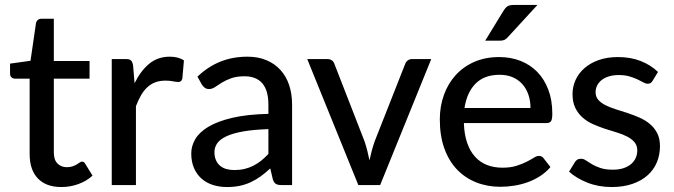

<svg xmlns="http://www.w3.org/2000/svg" viewBox="-20 -746 2718 774"><path d="M227.5 8Q166 8 132.8 -26.5Q99.5 -61 99.5 -125V-429H40.5Q32 -429 26.2 -434.2Q20.5 -439.5 20.5 -450V-489.5L103 -501L125 -652.5Q127 -661 132.8 -665.8Q138.5 -670.5 147.5 -670.5H197V-500H341V-429H197V-131.5Q197 -101.5 211.8 -86.8Q226.5 -72 249.5 -72Q263 -72 272.8 -75.5Q282.5 -79 289.5 -83.2Q296.5 -87.5 301.5 -91Q306.5 -94.5 310.5 -94.5Q315.5 -94.5 318.2 -92.2Q321 -90 324 -85L353 -38Q329 -16 296 -4Q263 8 227.5 8Z M522.5 -410.5Q547 -460.5 581.5 -489Q616 -517.5 664.5 -517.5Q681 -517.5 695.8 -513.8Q710.5 -510 721.5 -502.5L715 -429Q711.5 -415.5 698.5 -415.5Q691.5 -415.5 677.5 -418.2Q663.5 -421 647.5 -421Q624 -421 606 -414.2Q588 -407.5 573.8 -394.2Q559.5 -381 548.5 -361.8Q537.5 -342.5 528 -318V0H430.5V-508H486.5Q502.5 -508 508.2 -502.2Q514 -496.5 516.5 -482Z M1062 -225.5Q1002.5 -223.5 961 -216.2Q919.5 -209 893.5 -197Q867.5 -185 856 -168.8Q844.5 -152.5 844.5 -132.5Q844.5 -113.5 850.8 -99.8Q857 -86 867.8 -77.2Q878.5 -68.5 893 -64.5Q907.5 -60.5 924.5 -60.5Q947 -60.5 965.8 -65Q984.5 -69.5 1001 -77.8Q1017.5 -86 1032.5 -98Q1047.5 -110 1062 -125.5ZM776 -437Q818.5 -477.5 868.2 -497.5Q918 -517.5 977.5 -517.5Q1021 -517.5 1054.5 -503.2Q1088 -489 1111 -463.5Q1134 -438 1145.8 -402.5Q1157.5 -367 1157.5 -324V0H1114Q1099.5 0 1092 -4.8Q1084.5 -9.5 1080 -22.5L1069.5 -67Q1050 -49 1031 -35.2Q1012 -21.5 991.2 -11.8Q970.5 -2 947 3Q923.5 8 895 8Q865 8 838.8 -0.2Q812.5 -8.5 793 -25.5Q773.5 -42.5 762.2 -68Q751 -93.5 751 -127.5Q751 -157.5 767.2 -185.2Q783.5 -213 820.2 -235Q857 -257 916.2 -271Q975.5 -285 1062 -287V-324Q1062 -381.5 1037.5 -410Q1013 -438.5 965.5 -438.5Q933.5 -438.5 911.8 -430.5Q890 -422.5 874.2 -412.8Q858.5 -403 846.8 -395Q835 -387 822.5 -387Q812.5 -387 805.2 -392.5Q798 -398 793.5 -405.5Z M1718.5 -508 1512.5 0H1424.5L1218.5 -508H1299Q1310.5 -508 1318 -502.5Q1325.5 -497 1328 -488.5L1449.5 -176.5Q1456 -157 1460.8 -137.8Q1465.5 -118.5 1469.5 -99.5Q1473.5 -118.5 1478.5 -137.5Q1483.5 -156.5 1490.5 -176.5L1613.5 -488.5Q1616.5 -497 1624 -502.5Q1631.5 -508 1642 -508Z M2118.5 -310.5Q2118.5 -339.5 2110.2 -364Q2102 -388.5 2086 -406.5Q2070 -424.5 2047 -434.5Q2024 -444.5 1994 -444.5Q1932.5 -444.5 1897.2 -409Q1862 -373.5 1852.5 -310.5ZM2199 -72.5Q2181 -51.5 2157.5 -36.2Q2134 -21 2107.5 -11.5Q2081 -2 2052.8 2.5Q2024.5 7 1997 7Q1944.5 7 1899.8 -10.8Q1855 -28.5 1822.2 -62.8Q1789.5 -97 1771.2 -147.8Q1753 -198.5 1753 -264.5Q1753 -317.5 1769.5 -363.2Q1786 -409 1816.8 -443Q1847.5 -477 1892 -496.5Q1936.5 -516 1992 -516Q2038.5 -516 2077.8 -500.8Q2117 -485.5 2145.5 -456.5Q2174 -427.5 2190.2 -385Q2206.5 -342.5 2206.5 -288Q2206.5 -265.5 2201.5 -257.8Q2196.5 -250 2183 -250H1850Q1851.5 -204.5 1863 -170.8Q1874.5 -137 1894.8 -114.5Q1915 -92 1943 -81Q1971 -70 2005.5 -70Q2038 -70 2061.8 -77.5Q2085.5 -85 2102.8 -93.8Q2120 -102.5 2131.8 -110Q2143.5 -117.5 2152.5 -117.5Q2164.5 -117.5 2171 -108.5ZM2146.5 -726 2028 -597Q2020.5 -588.5 2013.5 -585.2Q2006.5 -582 1995 -582H1936L2010 -703Q2017 -714.5 2025.2 -720.2Q2033.5 -726 2051 -726Z M2611 -420.5Q2607 -414 2602.5 -411.2Q2598 -408.5 2591 -408.5Q2583 -408.5 2573.2 -414Q2563.5 -419.5 2549.8 -426Q2536 -432.5 2517.5 -438Q2499 -443.5 2473.5 -443.5Q2452.5 -443.5 2435.2 -438.2Q2418 -433 2406 -423.8Q2394 -414.5 2387.5 -401.8Q2381 -389 2381 -374.5Q2381 -355.5 2392.2 -343Q2403.5 -330.5 2421.8 -321.5Q2440 -312.5 2463.2 -305.2Q2486.5 -298 2510.8 -290Q2535 -282 2558.2 -271.8Q2581.5 -261.5 2599.8 -246.2Q2618 -231 2629.2 -209.5Q2640.5 -188 2640.5 -157Q2640.5 -121.5 2627.8 -91.2Q2615 -61 2590.2 -39Q2565.5 -17 2529 -4.5Q2492.5 8 2445.5 8Q2393 8 2348.5 -9.5Q2304 -27 2274 -54L2297 -91.5Q2301 -98.5 2307 -102.2Q2313 -106 2323 -106Q2332.5 -106 2342.5 -99Q2352.5 -92 2366.5 -83.8Q2380.5 -75.5 2400.5 -68.8Q2420.5 -62 2450.5 -62Q2475.5 -62 2494 -68.2Q2512.5 -74.5 2524.8 -85.2Q2537 -96 2543 -110Q2549 -124 2549 -139.5Q2549 -159.5 2537.8 -172.8Q2526.5 -186 2508.2 -195.5Q2490 -205 2466.5 -212Q2443 -219 2418.5 -227Q2394 -235 2370.5 -245.5Q2347 -256 2328.8 -272Q2310.5 -288 2299.2 -311Q2288 -334 2288 -367Q2288 -396.5 2300.2 -423.5Q2312.5 -450.5 2335.8 -471Q2359 -491.5 2393.2 -503.8Q2427.5 -516 2471.5 -516Q2522 -516 2562.8 -500Q2603.5 -484 2632.5 -456Z"/></svg>

Font: Lato 2
Style: Regular
Weight: 500
Designer: Lukasz Dziedzic with Adam Twardoch and Botio Nikoltchev
Foundry: tyPoland Lukasz Dziedzic
Version: Version 2.015; 2015-08-06; http://www.latofonts.com/